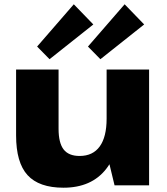

<svg xmlns="http://www.w3.org/2000/svg" viewBox="-20 -864 777 895"><path d="M253 -264Q253 -198 276.5 -167.5Q300 -137 351 -137Q413 -137 445 -181.5Q477 -226 477 -311L543 -400V-328Q543 -163 474.5 -76Q406 11 276 11Q162 11 108.5 -47.5Q55 -106 55 -233V-540H253ZM675 0H514L477 -153V-540H675ZM415 -750 211 -588 153 -647 324 -844ZM652 -750 448 -588 390 -647 561 -844Z"/></svg>

Font: Pathway Extreme ExtraBold
Style: Regular
Weight: 800
Designer: Eduardo Rodriguez Tunni
Foundry: Eduardo Rodriguez Tunni
Version: Version 1.001;gftools[0.9.26]